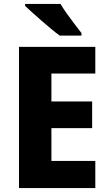

<svg xmlns="http://www.w3.org/2000/svg" viewBox="-20 -951 551 971"><path d="M462 0H76V-714H462V-579H240V-438H446V-303H240V-137H462ZM286 -931Q299 -909 318.5 -881.5Q338 -854 358 -828Q378 -802 392 -784V-771H282Q265 -783 241 -803Q217 -823 191.5 -845Q166 -867 143.5 -887.5Q121 -908 107 -921V-931Z"/></svg>

Font: Noto Sans Ethiopic SemiCondensed ExtraBold
Style: Regular
Weight: 800
Width: 4
Designer: Monotype Design Team
Foundry: Monotype Imaging Inc.
Version: Version 2.102; ttfautohint (v1.8.4.7-5d5b)